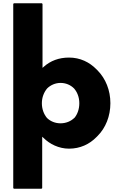

<svg xmlns="http://www.w3.org/2000/svg" viewBox="-20 -887 756 1174"><path d="M435 -166H434C414 -146 384 -133 350 -133C318 -133 288 -145 267 -166C248 -189 236 -220 236 -256C236 -292 249 -323 268 -346C289 -367 319 -380 350 -380C382 -380 411 -368 433 -346C452 -324 465 -293 465 -256C465 -220 454 -189 435 -166ZM238 263V-51L247 -43C283 -7 339 22 402 22C470 22 527 -5 570 -49L577 -56C626 -105 655 -177 655 -256C655 -335 626 -406 577 -456L570 -463C527 -507 470 -535 402 -535C340 -535 288 -515 248 -479L240 -472V-863L236 -867H65L61 -863V263L65 267H234Z"/></svg>

Font: Hussar Woodtype
Style: Bd
Weight: 900
Foundry: Cannot Into Space Fonts
Version: Version 1.07